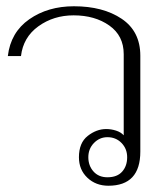

<svg xmlns="http://www.w3.org/2000/svg" viewBox="-20 -583 533 613"><path d="M232 -81Q232 -127 260 -149Q288 -171 319 -171Q335 -171 350.5 -166Q366 -161 375 -151V-410Q375 -469 329 -501.5Q283 -534 215 -534Q151 -534 102.5 -499Q54 -464 47 -404H5Q14 -480 73.5 -521.5Q133 -563 216 -563Q309 -563 368.5 -523Q428 -483 428 -405V-99Q428 10 326 10Q286 10 259 -15.5Q232 -41 232 -81ZM386 -81Q386 -108 368 -126.5Q350 -145 323 -145Q298 -145 280 -126.5Q262 -108 262 -81Q262 -54 278.5 -35.5Q295 -17 323 -17Q354 -17 370 -35Q386 -53 386 -81Z"/></svg>

Font: Taviraj ExtraLight
Style: Regular
Weight: 200
Designer: Katatrad Team
Foundry: CadsonDemak
Version: Version 1.030